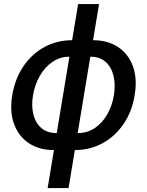

<svg xmlns="http://www.w3.org/2000/svg" viewBox="-20 -748 744 972"><path d="M252.9 11.7Q178.2 11.7 126 -23.2Q73.7 -58.1 51 -120.6Q28.3 -183.1 42 -265.6Q55.7 -349.1 98.1 -411.9Q140.6 -474.6 204.3 -509.5Q268.1 -544.4 344.7 -544.4H451.2Q525.9 -544.4 578.1 -509.5Q630.4 -474.6 653.1 -411.9Q675.8 -349.1 661.6 -265.6Q648.4 -183.1 605.7 -120.6Q563 -58.1 499.5 -23.2Q436 11.7 359.4 11.7ZM267.1 -74.2H373Q421.9 -74.2 460 -99.9Q498 -125.5 522.9 -168.9Q547.9 -212.4 556.6 -265.6Q565.4 -319.3 554.9 -363.5Q544.4 -407.7 515.1 -434.3Q485.8 -460.9 437.5 -460.9H331.1Q283.2 -460.9 244.9 -434.3Q206.5 -407.7 181.4 -363.5Q156.2 -319.3 147 -265.6Q138.2 -212.4 148.9 -168.9Q159.7 -125.5 189.2 -99.9Q218.8 -74.2 267.1 -74.2ZM221.2 204.1 375.5 -727.5H481.4L327.1 204.1Z"/></svg>

Font: Inter 20pt Medium
Style: Italic
Weight: 500
Italic angle: -9.3988°
Version: Version 4.001;git-66647c0bb